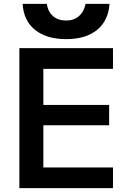

<svg xmlns="http://www.w3.org/2000/svg" viewBox="-20 -981 674 1001"><path d="M81 0V-730H569V-622H206V-434H549V-328H206V-108H569V0ZM325 -777Q223 -777 163 -825Q103 -873 98 -961H224Q230 -920 256.5 -897Q283 -874 325 -874Q365 -874 391.5 -897Q418 -920 426 -961H551Q545 -873 486 -825Q427 -777 325 -777Z"/></svg>

Font: M PLUS 1 SemiBold
Style: Regular
Weight: 600
Designer: Coji Morishita
Foundry: UNDERFOREST DESIGN
Version: Version 1.001